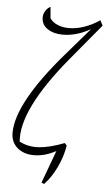

<svg xmlns="http://www.w3.org/2000/svg" viewBox="-61 -807 563 1001"><g transform="rotate(5 220.5 -306.5)"><path d="M195 149 258 -22Q200 10 143 10Q89 10 55.5 -19Q22 -48 22 -97Q22 -175 82 -283.5Q142 -392 258 -526L383 -671Q347 -650 310 -639.5Q273 -629 239 -629Q191 -629 158.5 -650Q126 -671 126 -711Q126 -727 136 -743.5Q146 -760 162 -768L167 -709Q181 -688 207.5 -677Q234 -666 267 -666Q306 -666 347.5 -680.5Q389 -695 427 -721L441 -694L284 -505Q48 -220 63 -54Q109 -30 164.5 -33.5Q220 -37 298 -67L309 -55Q300 3 273 59.5Q246 116 209 155Z"/></g></svg>

Font: Piazzolla ExtraLight
Style: Italic
Weight: 200
Italic angle: -11.3°
Designer: Juan Pablo del Peral
Foundry: Huerta Tipografica
Version: Version 1.330